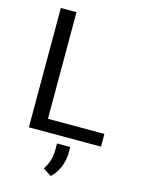

<svg xmlns="http://www.w3.org/2000/svg" viewBox="-138 -789 815 1105"><g transform="rotate(15 269.5 -236.5)"><path d="M512.7 -75.7H176.3V-710.9H83V0H512.7ZM342.3 47.9H263.7V87.4C263.7 134.8 251.5 168.9 227.5 206.1L276.9 238.3C318.8 201.7 342.3 138.2 342.3 85.4Z"/></g></svg>

Font: Bert Sans
Style: Regular
Weight: 400
Designer: Christian Robertson (Google), Cristiano Sobral
Foundry: Google, Cristiano Sobral
Version: Version 3.101